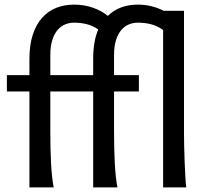

<svg xmlns="http://www.w3.org/2000/svg" viewBox="-20 -811 911 831"><path d="M383.3 -485.8V-556.6Q383.3 -632.8 405.3 -683.6Q380.9 -700.2 355.2 -706.5Q329.6 -712.9 300.3 -712.9Q281.2 -712.9 262.9 -705.8Q244.6 -698.7 230 -682.1Q215.3 -665.5 206.5 -638.4Q197.8 -611.3 197.8 -571.3V-485.8ZM776.4 -231.9Q776.4 -208.5 777.1 -176.8Q777.8 -145 779.1 -112.3Q780.3 -79.6 782 -49.8Q783.7 -20 786.1 0H686V-681.2Q660.6 -699.2 633.8 -706.1Q606.9 -712.9 576.2 -712.9Q557.1 -712.9 538.8 -705.8Q520.5 -698.7 505.9 -682.1Q491.2 -665.5 482.4 -638.4Q473.6 -611.3 473.6 -571.3V-485.8H581.1V-415H473.6V-241.7Q473.6 -206.1 474.4 -171.1Q475.1 -136.2 476.8 -104.5Q478.5 -72.8 481.4 -45.9Q484.4 -19 488.3 0H383.3V-415H197.8V-241.7Q197.8 -206.1 198.5 -171.1Q199.2 -136.2 200.9 -104.5Q202.6 -72.8 205.6 -45.9Q208.5 -19 212.4 0H107.4V-415H9.8V-485.8H107.4V-556.6Q107.4 -617.2 122.1 -661.4Q136.7 -705.6 162.6 -734.4Q188.5 -763.2 223.6 -777.1Q258.8 -791 300.3 -791Q343.3 -791 380.9 -778.1Q418.5 -765.1 446.8 -742.2Q472.2 -767.1 504.9 -779.1Q537.6 -791 576.2 -791Q607.9 -791 636 -783.9Q664.1 -776.9 688.5 -764.2H776.4Z"/></svg>

Font: Andika Compact
Style: Regular
Weight: 400
Designer: Victor Gaultney, Annie Olsen, Julie Remington, Don Collingsworth, Eric Hays, Becca Hirsbrunner
Foundry: SIL International
Version: Version 5.000 ; LnSpcTght